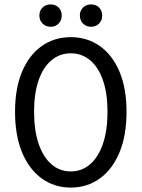

<svg xmlns="http://www.w3.org/2000/svg" viewBox="-20 -836 640 868"><path d="M300 12Q226 12 169 -29Q112 -70 80 -146.5Q48 -223 48 -331Q48 -437 80 -512.5Q112 -588 169 -628Q226 -668 300 -668Q374 -668 431 -628Q488 -588 520 -512.5Q552 -437 552 -331Q552 -223 520 -146.5Q488 -70 431 -29Q374 12 300 12ZM300 -61Q350 -61 387.5 -93.5Q425 -126 445.5 -186.5Q466 -247 466 -331Q466 -414 445.5 -473Q425 -532 387.5 -563.5Q350 -595 300 -595Q250 -595 212.5 -563.5Q175 -532 154.5 -473Q134 -414 134 -331Q134 -247 154.5 -186.5Q175 -126 212.5 -93.5Q250 -61 300 -61ZM209 -715Q187 -715 172.5 -729.5Q158 -744 158 -766Q158 -788 172.5 -802Q187 -816 209 -816Q231 -816 245 -802Q259 -788 259 -766Q259 -744 245 -729.5Q231 -715 209 -715ZM391 -715Q370 -715 355.5 -729.5Q341 -744 341 -766Q341 -788 355.5 -802Q370 -816 391 -816Q414 -816 428 -802Q442 -788 442 -766Q442 -744 428 -729.5Q414 -715 391 -715Z"/></svg>

Font: Source Code Pro
Style: Regular
Weight: 400
Monospace: yes
Designer: Paul D. Hunt, Teo Tuominen
Foundry: Adobe Systems Incorporated
Version: Version 1.018;hotconv 1.0.116;makeotfexe 2.5.65601